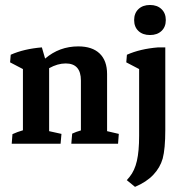

<svg xmlns="http://www.w3.org/2000/svg" viewBox="-20 -563 718 752"><path d="M25.9 0 28.8 -37.6Q47.9 -46.4 69.8 -52.7V-292.5L19.5 -318.8L22 -348.6Q73.7 -371.6 144 -377.4L156.7 -333.5Q212.4 -381.3 286.6 -381.3Q341.3 -381.3 370.4 -353.3Q399.4 -325.2 399.4 -272.9V-49.3L445.3 -38.6L442.4 0H259.3L262.7 -39.6Q277.8 -46.9 296.9 -52.2V-247.6Q296.9 -314.5 237.3 -314.5Q205.6 -314.5 172.4 -295.9V-49.3L220.7 -38.6L217.3 0ZM508.8 168.9 476.6 142.6 487.8 129.4Q507.3 105.5 516.1 67.4Q524.9 29.3 524.9 -31.2V-292.5L474.6 -318.8L477.1 -348.6Q528.8 -371.6 599.1 -377.4H627.4V-54.2Q627.4 20 617.2 58.1Q606.9 93.8 580.3 121.8Q553.7 149.9 508.8 168.9ZM567.4 -425.8Q539.1 -425.8 522.2 -441.7Q505.4 -457.5 505.4 -484.4Q505.4 -511.2 522.2 -527.3Q539.1 -543.5 567.4 -543.5Q595.7 -543.5 612.5 -527.3Q629.4 -511.2 629.4 -484.4Q629.4 -457.5 612.5 -441.7Q595.7 -425.8 567.4 -425.8Z"/></svg>

Font: Markazi Text SemiBold
Style: Regular
Weight: 600
Designer: Borna Izadpanah (Arabic designer), Fiona Ross (Arabic design director) and Florian Runge (Latin designer)
Foundry: Borna Izadpanah and Florian Runge
Version: Version 1.001; ttfautohint (v1.8.3)